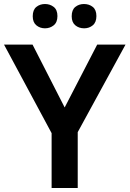

<svg xmlns="http://www.w3.org/2000/svg" viewBox="-20 -936 645 956"><path d="M302 -401 464 -714H605L367 -278V0H237V-273L0 -714H142ZM143 -855Q143 -887 161 -901.5Q179 -916 204 -916Q229 -916 247.5 -901.5Q266 -887 266 -856Q266 -825 247.5 -810Q229 -795 204 -795Q179 -795 161 -810Q143 -825 143 -855ZM337 -855Q337 -887 355 -901.5Q373 -916 398 -916Q424 -916 442 -901.5Q460 -887 460 -856Q460 -825 442 -810Q424 -795 399 -795Q373 -795 355 -810Q337 -825 337 -855Z"/></svg>

Font: Noto Sans Sora Sompeng SemiBold
Style: Regular
Weight: 600
Version: Version 2.101